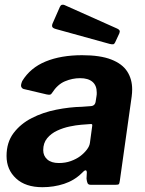

<svg xmlns="http://www.w3.org/2000/svg" viewBox="-20 -770 603 800"><path d="M320.7 -48.6Q289.4 -17.9 246.7 -3.9Q203.9 10 156.8 10Q86.2 10 46.8 -26.6Q7.3 -63.1 7.3 -120.1Q7.3 -176.8 36.5 -215.5Q65.7 -254.2 112.6 -278.2Q159.4 -302.1 214.7 -313Q270 -324 321.4 -325.1L356.8 -327.7Q375.8 -328.3 378.5 -346.5L381.8 -367.6Q382.8 -372.1 383 -376.4Q383.1 -380.6 383.1 -384.4Q383.1 -413.9 365.2 -429.1Q347.3 -444.3 313.7 -444.3Q281.6 -444.3 250.7 -431.3Q219.7 -418.4 196.5 -382.3Q193.5 -377.2 189.4 -375.8Q185.3 -374.4 175.1 -376.4L78.3 -399.2Q72 -401.2 68.7 -408Q65.3 -414.7 72.6 -432.3Q106.3 -487.6 170.2 -513.8Q234.1 -540 322 -540Q397.5 -540 443.4 -522.1Q489.3 -504.3 510 -472.3Q530.7 -440.3 530.7 -397.4Q530.7 -390.4 530.2 -383.3Q529.7 -376.1 528.7 -368.1L479.4 -17.6Q477.7 -5.1 475 -2.6Q472.3 0 460.9 0H358.1Q347.7 0 344.7 -7.1Q341.7 -14.3 340.5 -25.7L341.8 -51.8Q340.4 -70.3 320.7 -48.6ZM363.6 -240.6Q365.3 -249.3 363.8 -251.6Q362.4 -253.9 354 -252.9L318.1 -250.2Q297.4 -248.6 270.2 -242.9Q243 -237.2 217.9 -225.5Q192.7 -213.7 176.4 -193.9Q160.1 -174 160.1 -144.4Q160.1 -120.6 177 -105.7Q193.9 -90.7 225.3 -90.7Q252.7 -90.7 275.4 -99Q298.1 -107.3 314.2 -119.3Q330.5 -131.6 341.9 -146.5Q353.3 -161.4 354.8 -175.6ZM229.5 -741.3Q232.6 -748.3 237.8 -749.9Q243.1 -751.4 248.6 -749L468.9 -650.6Q475.9 -647.4 478.1 -643Q480.3 -638.6 477.2 -631L459.6 -593.2Q456.5 -586.4 451.6 -585.5Q446.8 -584.7 436.8 -587.1L214.4 -648.6Q201.3 -652 198.3 -657.3Q195.4 -662.5 198.8 -671.5Z"/></svg>

Font: Libre Franklin Thin
Style: Italic
Weight: 100
Italic angle: -8°
Designer: Pablo Impallari, Rodrigo Fuenzalida, Nhung Nguyen
Foundry: Impallari Type
Version: Version 3.000